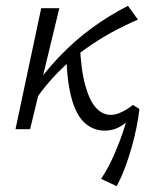

<svg xmlns="http://www.w3.org/2000/svg" viewBox="-20 -442 523 657"><path d="M102 -102 78 -117Q126 -188 180 -245Q234 -302 293.5 -345.5Q353 -389 418 -422L452 -375Q408 -356 362 -331Q316 -306 270 -273Q224 -240 181.5 -197.5Q139 -155 102 -102ZM33 0 121 -414H183L83 0ZM379 195 326 170Q351 132 369.5 90Q388 48 401.5 7.5Q415 -33 424 -67L457 -69Q454 -40 447 -5.5Q440 29 430 64Q420 99 407.5 132.5Q395 166 379 195ZM338 5Q300 5 271 -20.5Q242 -46 226 -101.5Q210 -157 207 -247L253 -293Q257 -202 272 -149Q287 -96 309 -72.5Q331 -49 359 -49Q374 -49 388.5 -55Q403 -61 415.5 -69Q428 -77 435 -83L457 -69Q439 -47 420 -30Q401 -13 381.5 -4Q362 5 338 5Z"/></svg>

Font: Ysabeau
Style: Italic
Weight: 400
Italic angle: -12°
Designer: Christian Thalmann (Catharsis Fonts)
Version: Version 2.000;gftools[0.9.27.dev2+g8671c4b]